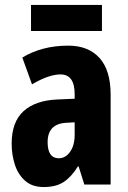

<svg xmlns="http://www.w3.org/2000/svg" viewBox="-20 -744 518 774"><path d="M255 -560Q336 -560 381 -510.5Q426 -461 426 -362V0H320L297 -73H294Q268 -31 237 -10.5Q206 10 156 10Q110 10 81.5 -15Q53 -40 40 -80Q27 -120 27 -165Q27 -252 74.5 -295.5Q122 -339 211 -343L281 -346V-364Q281 -444 224 -444Q177 -444 109 -404L70 -512Q149 -560 255 -560ZM247 -249Q172 -245 172 -171Q172 -106 217 -106Q244 -106 262.5 -132Q281 -158 281 -201V-251ZM391 -724V-619H105V-724Z"/></svg>

Font: Noto Sans ExtraCondensed ExtraBold
Style: Regular
Weight: 800
Width: 2
Designer: Monotype Design Team
Foundry: Monotype Imaging Inc.
Version: Version 2.013; ttfautohint (v1.8.4.7-5d5b)